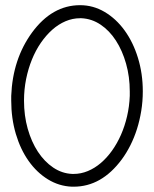

<svg xmlns="http://www.w3.org/2000/svg" viewBox="-20 -701 588 734"><path d="M286.1 -681.2C214.8 -681.2 153.6 -646.3 102.5 -576.7C53.1 -509 26.5 -428.2 22.9 -334.5V-316.4C22.9 -271.2 28.8 -228.8 40.5 -189.2C52.2 -149.7 68.5 -115.2 89.4 -85.7C110.2 -56.2 134.8 -32.8 163.1 -15.4C191.4 2 222 11.4 254.9 12.7H261.7C332.7 12.7 393.9 -22 445.3 -91.3C457.4 -107.6 468.3 -125.6 478.3 -145.3C488.2 -165 496.7 -185.9 503.7 -208C510.7 -230.1 516.1 -253.3 520 -277.3C523.9 -301.4 525.9 -326.2 525.9 -351.6C525.9 -397.1 519.7 -439.9 507.3 -480C495 -520 477.9 -554.9 456.3 -584.7C434.7 -614.5 409.3 -638 380.1 -655.3C351 -672.5 319.7 -681.2 286.1 -681.2ZM291.5 -631.3C317.9 -630 342.3 -621.8 364.7 -606.7C387.2 -591.6 406.7 -571.3 423.1 -545.9C439.5 -520.5 452.5 -491.1 461.9 -457.8C471.4 -424.4 476.1 -389 476.1 -351.6V-334.5C475.1 -307.8 471.7 -281.8 465.8 -256.6C460 -231.4 452.1 -207.7 442.4 -185.5C432.6 -163.4 421.2 -143.2 408.2 -125C395.2 -106.8 380.9 -91.1 365.5 -77.9C350 -64.7 333.5 -54.4 315.9 -47.1C298.3 -39.8 280.3 -36.1 261.7 -36.1H256.3C230.3 -37.1 206.1 -45.2 183.6 -60.3C161.1 -75.4 141.6 -95.6 125 -120.8C108.4 -146.1 95.4 -175.5 85.9 -209C76.5 -242.5 71.8 -278.3 71.8 -316.4C71.8 -344.7 74.5 -372.2 79.8 -398.7C85.2 -425.2 92.6 -450.1 102.1 -473.4C111.5 -496.7 122.9 -518 136.2 -537.4C149.6 -556.7 164.1 -573.4 179.9 -587.4C195.7 -601.4 212.6 -612.2 230.7 -619.9C248.8 -627.5 267.3 -631.3 286.1 -631.3Z"/></svg>

Font: Nathan
Style: Regular
Weight: 400
Designer: Peter Wiegel
Foundry: Peter Wiegel
Version: Version 1.001 2009